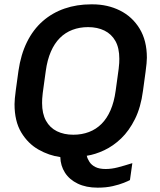

<svg xmlns="http://www.w3.org/2000/svg" viewBox="-20 -716 738 885"><path d="M430 149Q377 149 338.5 130.5Q300 112 279.5 80Q259 48 258 8Q206 1 157.5 -26.5Q109 -54 78 -105.5Q47 -157 47 -236Q47 -257 53 -301.5Q59 -346 65 -389Q76 -465 104.5 -522.5Q133 -580 177 -618.5Q221 -657 277.5 -676.5Q334 -696 400 -696H406Q476 -696 533 -667.5Q590 -639 623.5 -584Q657 -529 657 -450Q657 -429 651 -385Q645 -341 639 -297Q629 -221 602 -167Q575 -113 538.5 -78Q502 -43 460.5 -23.5Q419 -4 380 2Q383 16 392.5 30.5Q402 45 420 54Q438 63 467 63Q494 63 523 55.5Q552 48 590 36L579 114Q572 118 551 126.5Q530 135 499.5 142Q469 149 430 149ZM318 -95Q357 -95 390 -107.5Q423 -120 448 -145Q473 -170 489.5 -208Q506 -246 513 -297Q518 -334 521.5 -358.5Q525 -383 527 -399Q529 -415 529.5 -425.5Q530 -436 530 -445Q530 -495 512 -527Q494 -559 461.5 -575Q429 -591 386 -591Q347 -591 314 -578.5Q281 -566 256 -541Q231 -516 214.5 -478Q198 -440 191 -389Q186 -352 182.5 -327.5Q179 -303 177 -287Q175 -271 174.5 -260.5Q174 -250 174 -241Q174 -192 192 -159.5Q210 -127 242.5 -111Q275 -95 318 -95Z"/></svg>

Font: Chivo Medium Medium
Style: Italic
Weight: 500
Italic angle: -8.05°
Version: Version 2.002